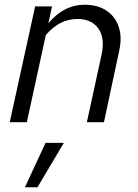

<svg xmlns="http://www.w3.org/2000/svg" viewBox="-20 -515 582 809"><path d="M21 0 128 -488H199L184 -417Q249 -495 337 -495Q392 -495 429 -470Q466 -445 480.5 -401Q495 -357 482 -300L418 0H346L408 -285Q423 -353 395 -394Q367 -435 306 -435Q230 -435 173 -367L93 0ZM85 274 172 87H249L138 274Z"/></svg>

Font: Red Hat Text VF
Style: Italic
Weight: 400
Italic angle: -12°
Designer: Pentagram, MCKL
Foundry: Pentagram, MCKL
Version: Version 1.023